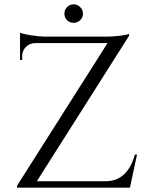

<svg xmlns="http://www.w3.org/2000/svg" viewBox="-20 -871 691 891"><path d="M291 -777Q279 -790 279 -808Q279 -826 291 -838Q304 -851 322 -851Q339 -851 352 -838Q365 -826 365 -808Q365 -790 352 -777Q339 -765 322 -765Q304 -765 291 -777ZM583 0H59V-9L479 -671H142Q117 -670 100 -653Q83 -636 83 -611V-593H73V-719Q88 -713 125 -707Q164 -701 195 -701H473Q503 -701 536 -705Q570 -709 579 -714V-705L151 -30H469Q572 -30 606 -154H616Z"/></svg>

Font: Cinzel(RUS BY LYAJKA)
Style: Regular
Weight: 400
Designer: Natanael Gama
Version: Version 1.001;PS 001.001;hotconv 1.0.56;makeotf.lib2.0.21325